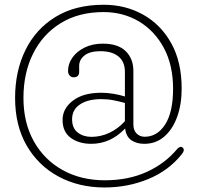

<svg xmlns="http://www.w3.org/2000/svg" viewBox="-20 -694 858 827"><path d="M603 -105Q657.5 -105 691.5 -158Q725.5 -211 725.5 -312Q725.5 -413.5 685.8 -487.5Q646 -561.5 578.2 -601.8Q510.5 -642 426 -642Q319 -642 241.8 -594.5Q164.5 -547 122.8 -463.5Q81 -380 81 -272Q81 -165.5 125.5 -85.8Q170 -6 249.2 38.2Q328.5 82.5 431.5 82.5Q533 82.5 612 46.5Q691 10.5 742.5 -51.5Q748 -58.5 755.2 -60.8Q762.5 -63 767.5 -57.5Q777.5 -47.5 763.5 -30.5Q707.5 40.5 619.2 77Q531 113.5 430 113.5Q320 113.5 232.8 66.8Q145.5 20 95.2 -66.5Q45 -153 45 -272Q45 -387.5 89.5 -478.2Q134 -569 219.2 -621.2Q304.5 -673.5 426.5 -673.5Q520.5 -673.5 596.8 -630.8Q673 -588 717.8 -507.5Q762.5 -427 762.5 -312.5Q762.5 -244 742.8 -190Q723 -136 687 -105.2Q651 -74.5 601.5 -74.5Q568 -74.5 545.5 -90.2Q523 -106 519 -140.5Q456 -74.5 373 -74.5Q320 -74.5 284.8 -100.2Q249.5 -126 249.5 -177.5Q249.5 -226.5 294 -260.5Q338.5 -294.5 416 -294.5Q441.5 -294.5 468.5 -290Q495.5 -285.5 518 -278.5V-384Q518 -428 490.2 -450.8Q462.5 -473.5 413 -473.5Q366.5 -473.5 343.8 -455Q321 -436.5 321 -410.5V-384Q321 -361 296.5 -361Q286.5 -361 279.8 -369Q273 -377 273 -388.5Q273 -419 291.8 -445.8Q310.5 -472.5 344.5 -489.2Q378.5 -506 423 -506Q488.5 -506 521.5 -473.5Q554.5 -441 554.5 -388.5V-158Q554.5 -132.5 568.5 -118.8Q582.5 -105 603 -105ZM290.5 -180.5Q290.5 -142 314.8 -123.2Q339 -104.5 374 -104.5Q413.5 -104.5 450.8 -121.8Q488 -139 518 -172V-250.5Q495 -257 469.8 -262Q444.5 -267 416 -267Q358.5 -267 324.5 -244.2Q290.5 -221.5 290.5 -180.5Z"/></svg>

Font: Fraunces 9pt S100 Thin
Style: Regular
Weight: 100
Version: Version 1.000; ttfautohint (v1.8.3)